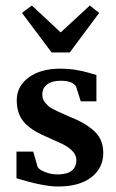

<svg xmlns="http://www.w3.org/2000/svg" viewBox="-20 -671 424 699"><path d="M40 -22V-119H101L117 -63Q123 -53 144.5 -44.5Q166 -36 189 -36Q258 -36 258 -89Q258 -120 209 -146Q196 -152 145 -175Q91 -198 66 -228Q41 -258 41 -306Q41 -357 84.5 -389Q128 -421 199 -421Q230 -421 257 -416.5Q284 -412 305 -405.5Q326 -399 331 -398V-302H274L257 -356Q244 -377 201 -377Q169 -377 151.5 -363.5Q134 -350 134 -328Q134 -319 136.5 -311Q139 -303 145 -296.5Q151 -290 156 -285Q161 -280 172 -274.5Q183 -269 189 -266Q195 -263 209 -257Q223 -251 229 -248Q259 -236 277.5 -226Q296 -216 316 -200Q336 -184 346 -163Q356 -142 356 -114Q356 -60 313 -26Q270 8 191 8Q138 8 40 -22ZM168 -480 60 -624 96 -651 201 -553 307 -651 341 -624 234 -480Z"/></svg>

Font: Aikya SemiBold
Style: Regular
Weight: 600
Designer: Neelakash Kshetrimayum (Latin subset based on Merriweather by Eben Sorkin)
Foundry: Brand New Type
Version: Version 1.00 b005